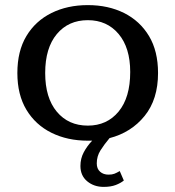

<svg xmlns="http://www.w3.org/2000/svg" viewBox="-20 -542 687 752"><path d="M324 9Q244 9 181.5 -22Q119 -53 83.5 -112Q48 -171 48 -256Q48 -342 83.5 -401Q119 -460 181.5 -491Q244 -522 324 -522Q404 -522 466 -491Q528 -460 563.5 -401Q599 -342 599 -256Q599 -153 546.5 -88Q494 -23 409 -1Q388 24 373.5 47Q359 70 359 98Q359 119 372 130.5Q385 142 405 142Q419 142 428 138.5Q437 135 449 128L465 165Q453 175 433.5 182.5Q414 190 386 190Q348 190 321.5 168Q295 146 295 108Q295 79 308 54.5Q321 30 341 9Q333 9 324 9ZM324 -50Q399 -50 444.5 -105Q490 -160 490 -260Q490 -355 444.5 -409Q399 -463 324 -463Q248 -463 202.5 -408.5Q157 -354 157 -256Q157 -159 202.5 -104.5Q248 -50 324 -50Z"/></svg>

Font: Montagu Slab 16pt
Style: Regular
Weight: 400
Designer: Florian Karsten
Foundry: Florian Karsten
Version: Version 1.000; ttfautohint (v1.8.3)